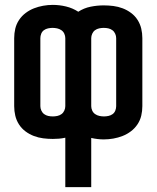

<svg xmlns="http://www.w3.org/2000/svg" viewBox="-20 -560 640 785"><path d="M247 205V3Q234 6 221 7Q208 8 196 8Q176 8 156.5 5.5Q137 3 118.5 -4Q100 -11 84 -23Q68 -35 57.5 -51.5Q47 -68 42.5 -87Q38 -106 38 -126V-404Q38 -424 42.5 -443Q47 -462 58 -478.5Q69 -495 85 -507Q101 -519 119 -526Q137 -533 156.5 -536.5Q176 -540 196 -540Q223 -540 250 -533.5Q277 -527 300 -512Q323 -527 350 -532.5Q377 -538 404 -538Q424 -538 443.5 -535.5Q463 -533 481.5 -526Q500 -519 516 -507Q532 -495 542.5 -478.5Q553 -462 557.5 -443Q562 -424 562 -404V-126Q562 -106 557.5 -87Q553 -68 542 -51.5Q531 -35 515 -23Q499 -11 481 -4Q463 3 443.5 6.5Q424 10 404 10Q392 10 379 8.5Q366 7 353 4V205ZM196 -84Q205 -84 214.5 -86Q224 -88 231.5 -93.5Q239 -99 243 -108Q247 -117 247 -126V-404Q247 -413 243 -422Q239 -431 231 -436.5Q223 -442 213.5 -444Q204 -446 195 -446Q186 -446 176.5 -444Q167 -442 159.5 -436.5Q152 -431 148.5 -422Q145 -413 145 -404V-126Q145 -117 149 -108Q153 -99 160.5 -93.5Q168 -88 177 -86Q186 -84 196 -84ZM405 -84Q414 -84 423.5 -86Q433 -88 440.5 -93.5Q448 -99 451.5 -108Q455 -117 455 -126V-404Q455 -413 451 -422Q447 -431 439.5 -436.5Q432 -442 423 -444Q414 -446 404 -446Q395 -446 385.5 -444Q376 -442 368.5 -436.5Q361 -431 357 -422Q353 -413 353 -404V-126Q353 -117 357 -108Q361 -99 369 -93.5Q377 -88 386.5 -86Q396 -84 405 -84Z"/></svg>

Font: Iosevka Curly SmBdEx
Style: Regular
Weight: 600
Width: 7
Monospace: yes
Designer: Belleve Invis
Foundry: Belleve Invis
Version: Version 11.1.0; ttfautohint (v1.8.3)